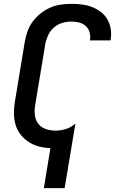

<svg xmlns="http://www.w3.org/2000/svg" viewBox="-20 -763 640 998"><path d="M208 215 242 7Q212 6 183 -1.5Q154 -9 130 -24.5Q106 -40 88 -62.5Q70 -85 61.5 -112.5Q53 -140 52.5 -170.5Q52 -201 57 -232L109 -547Q114 -574 123.5 -601Q133 -628 150.5 -651.5Q168 -675 191.5 -693.5Q215 -712 241.5 -723.5Q268 -735 295.5 -739Q323 -743 351 -743Q379 -743 406.5 -739.5Q434 -736 458.5 -726.5Q483 -717 504 -701Q525 -685 538 -662.5Q551 -640 555.5 -612.5Q560 -585 555 -557Q555 -556 554.5 -555Q554 -554 554 -553H447Q447 -554 447.5 -554.5Q448 -555 448 -555Q451 -576 445.5 -595.5Q440 -615 425.5 -628Q411 -641 391 -646Q371 -651 351 -651Q327 -651 302.5 -643.5Q278 -636 259 -619Q240 -602 229.5 -578.5Q219 -555 215 -532L163 -217Q160 -200 160 -182.5Q160 -165 164.5 -149Q169 -133 179 -120Q189 -107 203 -99Q217 -91 234 -87.5Q251 -84 268 -84Q295 -84 322.5 -92.5Q350 -101 372 -121L316 215Z"/></svg>

Font: Iosevka SS04 Semibold Extended
Style: Italic
Weight: 600
Width: 7
Italic angle: -9°
Monospace: yes
Designer: Belleve Invis
Foundry: Belleve Invis
Version: Version 19.0.0; ttfautohint (v1.8.4)